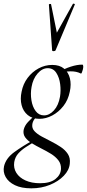

<svg xmlns="http://www.w3.org/2000/svg" viewBox="-64 -746 474 1047"><path d="M106.8 281Q52.8 281 17.5 263.9Q-17.8 246.8 -33.2 219.2Q-48.6 191.6 -42 160.6Q-31.6 116.6 13.9 83.5Q59.4 50.4 118.2 18L125.2 26Q101.6 40.2 77.5 55.8Q53.4 71.4 35.9 90.7Q18.4 110 13.6 138Q8.8 170.2 25 196.4Q41.2 222.6 74.8 237.9Q108.4 253.2 154.6 253.2Q209.4 253.2 238.2 230.4Q267 207.6 268.6 175Q269.6 147.8 254.1 127.9Q238.6 108 213.7 92.7Q188.8 77.4 161.5 63.8Q134.2 50.2 110.4 35.6Q86.6 21 73.7 3.4Q60.8 -14.2 65 -37.8Q70 -60.4 88.3 -80.3Q106.6 -100.2 133.8 -123L144 -115.2Q132.6 -108.8 123.3 -95.5Q114 -82.2 112.2 -68Q109.2 -46.8 123.8 -31Q138.4 -15.2 163 -1.8Q187.6 11.6 215.3 25.5Q243 39.4 267.4 55.7Q291.8 72 306 93.8Q320.2 115.6 316.6 146Q313.6 181.6 284 212.4Q254.4 243.2 208.1 262.1Q161.8 281 106.8 281ZM150.8 -98Q112 -98 87.2 -118.6Q62.4 -139.2 53.8 -172.7Q45.2 -206.2 53.8 -246Q61.8 -288.2 86.5 -321.1Q111.2 -354 146.3 -373Q181.4 -392 221 -392Q261 -392 285 -371.9Q309 -351.8 317.2 -318.8Q325.4 -285.8 316.6 -246Q307.6 -200.8 281.7 -167.8Q255.8 -134.8 221.2 -116.4Q186.6 -98 150.8 -98ZM176 -116.8Q205.2 -116.8 230.1 -144Q255 -171.2 263.2 -218.6Q268.6 -251.4 264.1 -287.2Q259.6 -323 243.1 -348.6Q226.6 -374.2 196.2 -374.2Q166.2 -374.2 140.8 -345Q115.4 -315.8 108 -271.4Q101.6 -235.6 107.3 -199.6Q113 -163.6 130.6 -140.2Q148.2 -116.8 176 -116.8ZM258.2 -346 257.2 -353Q287.2 -371.4 321.8 -382.5Q356.4 -393.6 384.4 -393.6Q389.4 -393.6 389.9 -385.4Q390.4 -377.2 387.9 -367.3Q385.4 -357.4 382.4 -350.3Q379.4 -343.2 376.4 -345.2Q353.2 -357.4 320.2 -357Q287.2 -356.6 258.2 -346ZM220.2 -472 202.6 -721Q202.6 -724 208.5 -724.5Q214.4 -725 214.6 -722L246 -567.8L333.6 -725Q334.8 -727 340.2 -725.5Q345.6 -724 343.8 -721L239.2 -472Q237 -467 228.6 -467Q220.2 -467 220.2 -472Z"/></svg>

Font: Cormorant Light
Style: Italic
Weight: 300
Italic angle: -10°
Designer: Christian Thalmann (Catharsis Fonts)
Foundry: Catharsis Fonts
Version: Version 4.000